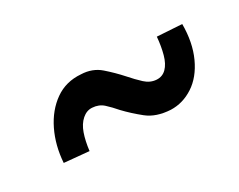

<svg xmlns="http://www.w3.org/2000/svg" viewBox="-39 -730 540 434"><g transform="rotate(-30 231.0 -513.5)"><path d="M316 -428Q279 -430 256.5 -448Q234 -466 216 -485Q204 -499 192.5 -509.5Q181 -520 164 -521Q150 -522 138 -511.5Q126 -501 119.5 -482.5Q113 -464 110 -439L46 -445Q49 -489 66.5 -525Q84 -561 113 -581.5Q142 -602 180 -599Q209 -598 229 -580.5Q249 -563 266 -544Q280 -528 293 -516Q306 -504 322 -503Q337 -502 347.5 -512.5Q358 -523 363.5 -543Q369 -563 371 -587L435 -583Q435 -535 418.5 -499Q402 -463 374.5 -445Q347 -427 316 -428Z"/></g></svg>

Font: Josefin Sans Thin Medium
Style: Italic
Weight: 500
Italic angle: -7°
Version: Version 2.000